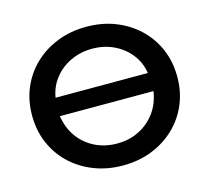

<svg xmlns="http://www.w3.org/2000/svg" viewBox="-103 -832 1052 963"><g transform="rotate(-15 422.5 -350.0)"><path d="M422 10Q341 10 272 -17Q203 -44 152 -92.5Q101 -141 73 -206.5Q45 -272 45 -350Q45 -428 73 -493.5Q101 -559 152 -607.5Q203 -656 272 -683Q341 -710 422 -710Q504 -710 572.5 -683Q641 -656 692 -607.5Q743 -559 771 -493.5Q799 -428 799 -350Q799 -272 771 -206.5Q743 -141 692 -92.5Q641 -44 572.5 -17Q504 10 422 10ZM422 -104Q485 -104 536 -129.5Q587 -155 621 -201Q655 -247 665 -311H179Q189 -247 222.5 -201Q256 -155 307.5 -129.5Q359 -104 422 -104ZM182 -406H661Q653 -461 619.5 -504Q586 -547 535 -571.5Q484 -596 422 -596Q361 -596 309.5 -571.5Q258 -547 224.5 -504Q191 -461 182 -406Z"/></g></svg>

Font: Montserrat SemiBold
Style: Regular
Weight: 600
Designer: Julieta Ulanovsky
Foundry: Julieta Ulanovsky
Version: Version 9.000; ttfautohint (v1.8.4.7-5d5b)